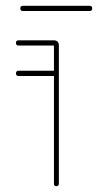

<svg xmlns="http://www.w3.org/2000/svg" viewBox="-20 -642 338 662"><path d="M44 -380Q35 -380 35 -389Q35 -398 44 -398H166V-485H44Q35 -485 35 -494Q35 -503 44 -503H165Q183 -503 183 -485V-9Q183 0 174 0Q166 0 166 -9V-380ZM289 -622Q298 -622 298 -613Q298 -604 289 -604H59Q50 -604 50 -613Q50 -622 59 -622Z"/></svg>

Font: Libertine Sup Thin
Style: Regular
Weight: 100
Designer: Bastien Sozeau
Foundry: NBR — Bastien Sozeau
Version: Version 2.003; ttfautohint (v1.8.4.7-5d5b);gftools[0.9.33]